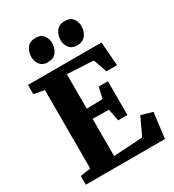

<svg xmlns="http://www.w3.org/2000/svg" viewBox="-228 -1110 1121 1237"><g transform="rotate(-30 332.0 -491.0)"><path d="M117 -76V-660L39 -674.5V-743H586L599.5 -566.5H520.5L485.5 -667.5L290.5 -677.5V-421L410 -424L428 -506H497V-255H428L411 -343.5L290.5 -346V-68.5L507 -82L568 -212.5L653 -188.5L629 0H40.5V-65ZM223 -805Q185.5 -805 166.5 -830Q147.5 -855 147.5 -886Q147.5 -925.5 168.5 -953.5Q189.5 -981.5 232 -981.5H233Q271.5 -981.5 290.2 -956.5Q309 -931.5 309 -900.5Q309 -861 288 -833Q267 -805 224 -805ZM441 -805Q403 -805 384 -830Q365 -855 365 -886Q365 -925.5 386 -953.5Q407 -981.5 450 -981.5H451Q489.5 -981.5 508.2 -956.5Q527 -931.5 527 -900.5Q527 -861 506 -833Q485 -805 442 -805Z"/></g></svg>

Font: Merriweather 20pt Black
Style: Regular
Weight: 900
Version: Version 2.100